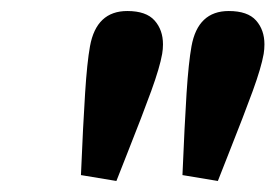

<svg xmlns="http://www.w3.org/2000/svg" viewBox="-20 -780 505 352"><path d="M145 -695.3Q156.7 -759.8 213.4 -759.8Q248 -759.8 263.4 -742.4Q278.8 -725.1 278.8 -698.7Q278.8 -689.9 277.3 -681.2Q272.9 -656.2 257.3 -613.3Q241.7 -570.3 213.4 -499L193.4 -448.2L128.4 -459Q132.3 -552.2 136 -608.9Q139.6 -665.5 145 -695.3ZM331.1 -695.3Q342.8 -759.8 399.4 -759.8Q434.1 -759.8 449.5 -742.4Q464.8 -725.1 464.8 -698.7Q464.8 -689.9 463.4 -681.2Q459 -656.2 443.4 -613.3Q427.7 -570.3 399.4 -499L379.4 -448.2L314.5 -459Q318.4 -552.2 322 -608.9Q325.7 -665.5 331.1 -695.3Z"/></svg>

Font: Reddit Sans Chocolate
Style: Bold Italic
Weight: 700
Italic angle: -11.25°
Designer: Stephen Hutchings
Version: Version 1.013